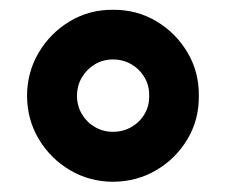

<svg xmlns="http://www.w3.org/2000/svg" viewBox="-20 -743 454 385"><path d="M206.4 -378.5Q159.1 -378.8 120 -402Q81 -425.2 57.7 -464.2Q34.5 -503.1 34.2 -550.8Q34.5 -598.6 57.7 -637.7Q81 -676.9 120 -700.3Q159.1 -723.7 206.4 -723.4Q254.6 -723.7 293.7 -700.3Q332.8 -676.8 356 -637.8Q379.2 -598.7 378.7 -550.8Q379.2 -503.1 356 -464.1Q332.8 -425.1 293.7 -402Q254.6 -378.8 206.4 -378.5ZM206.4 -478.7Q226.8 -478.7 243.5 -488.3Q260.2 -497.9 269.9 -514.4Q279.6 -530.9 279.1 -550.8Q279.6 -571.1 269.9 -587.6Q260.2 -604.2 243.5 -614Q226.8 -623.8 206.4 -623.8Q186.7 -623.8 170.2 -614Q153.7 -604.1 144.1 -587.6Q134.4 -571.2 134.4 -550.8Q134.4 -530.9 144.1 -514.4Q153.8 -497.9 170.3 -488.3Q186.7 -478.7 206.4 -478.7Z"/></svg>

Font: Inter Display V
Style: Regular
Weight: 400
Designer: Rasmus Andersson
Foundry: rsms
Version: Version 3.015;git-src